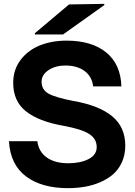

<svg xmlns="http://www.w3.org/2000/svg" viewBox="-20 -953 696 987"><path d="M321.8 -744.1Q451.7 -744.1 526.1 -683.3Q600.6 -622.6 604 -508.8H459Q452.6 -560.5 414.3 -588.4Q376 -616.2 315.9 -616.2Q265.1 -616.2 229.5 -592.5Q193.8 -568.8 193.8 -533.2Q193.8 -491.7 229.5 -471.7Q265.1 -451.7 356.9 -434.1Q488.8 -411.1 556.4 -355.5Q624 -299.8 624 -204.1Q624 -157.7 607.2 -120.1Q590.3 -82.5 562.3 -57.9Q534.2 -33.2 495.8 -16.6Q457.5 0 416 7.1Q374.5 14.2 329.1 14.2Q194.3 14.2 113.8 -46.1Q33.2 -106.4 25.9 -227.1H171.9Q178.7 -173.3 220.2 -143.6Q261.7 -113.8 331.1 -113.8Q393.6 -113.8 435.3 -135.3Q477.1 -156.7 477.1 -196.8Q477.1 -239.3 438.5 -264.2Q399.9 -289.1 307.1 -306.2Q178.7 -328.6 113 -381.1Q47.4 -433.6 47.9 -527.8Q47.9 -594.7 85.7 -644.8Q123.5 -694.8 184.8 -719.5Q246.1 -744.1 321.8 -744.1ZM159.2 -775.9V-782.2L335 -930.2L516.1 -933.1V-926.8L304.2 -775.9Z"/></svg>

Font: Nacelle Bold
Style: Regular
Weight: 700
Designer: Sora Sagano
Foundry: Sora Sagano
Version: Version 1.000;FEAKit 1.0